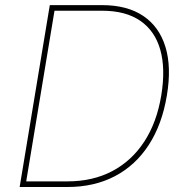

<svg xmlns="http://www.w3.org/2000/svg" viewBox="-20 -748 732 768"><path d="M250 0H70.3L74.2 -22.5H250Q351.1 -22.5 429 -63.5Q506.8 -104.5 557.1 -181.6Q607.4 -258.8 625 -366.2Q642.6 -472.7 621.3 -548.3Q600.1 -624 541.5 -664.6Q482.9 -705.1 388.2 -705.1H187L190.9 -727.5H388.2Q488.8 -727.5 553 -684.3Q617.2 -641.1 641.8 -560.3Q666.5 -479.5 647.5 -366.2Q628.4 -250.5 575.2 -168.5Q522 -86.4 439.5 -43.2Q356.9 0 250 0ZM201.7 -727.5 81.1 0H58.6L179.2 -727.5Z"/></svg>

Font: Inter 20pt Thin
Style: Italic
Weight: 250
Italic angle: -9.3988°
Version: Version 4.001;git-66647c0bb